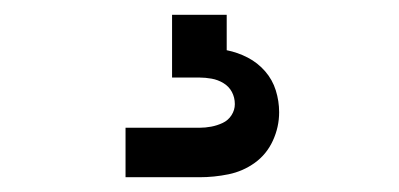

<svg xmlns="http://www.w3.org/2000/svg" viewBox="-20 -20 540 260"><path d="M150 220V153H250Q258 153 266 151.5Q274 150 281.5 146.5Q289 143 293.5 136Q298 129 298 121Q298 112 294 104.5Q290 97 282.5 92.5Q275 88 266.5 86.5Q258 85 250 85H213V0H287V48Q302 51 315.5 58Q329 65 339 76.5Q349 88 353.5 102.5Q358 117 358 132Q358 152 349.5 170.5Q341 189 325 200.5Q309 212 289.5 216Q270 220 250 220Z"/></svg>

Font: Iosevka Term
Style: Regular
Weight: 400
Monospace: yes
Designer: Belleve Invis
Foundry: Belleve Invis
Version: Version 30.0.1